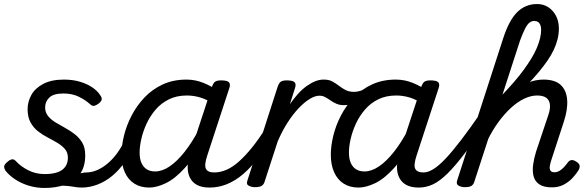

<svg xmlns="http://www.w3.org/2000/svg" viewBox="-24 -914 2919 953"><path d="M267 -17Q296 -29 322.5 -38.5Q349 -48 370.5 -53Q392 -58 406 -58Q415 -58 417 -46.5Q419 -35 415 -20.5Q411 -6 402.5 5.5Q394 17 382 17Q362 17 341 13Q320 9 294.5 8Q269 7 235 13ZM197 19Q156 19 118.5 7.5Q81 -4 51.5 -23.5Q22 -43 3 -67Q-3 -76 -3.5 -86Q-4 -96 11 -109Q24 -121 35 -123Q46 -125 56 -113Q79 -88 116 -69Q153 -50 198 -50Q236 -50 261.5 -59Q287 -68 300 -86.5Q313 -105 313 -131Q313 -157 298.5 -174Q284 -191 261.5 -204.5Q239 -218 213 -231.5Q187 -245 164.5 -262.5Q142 -280 127.5 -306.5Q113 -333 113 -372Q113 -409 131.5 -442.5Q150 -476 190.5 -497.5Q231 -519 293 -519Q338 -519 374 -508Q410 -497 434.5 -480Q459 -463 471 -445Q481 -432 481 -422.5Q481 -413 467 -401Q455 -392 445 -389Q435 -386 424 -396Q400 -418 367 -434Q334 -450 291 -450Q242 -450 221 -430Q200 -410 200 -381Q200 -356 214.5 -338Q229 -320 251.5 -306.5Q274 -293 299.5 -279Q325 -265 347.5 -247.5Q370 -230 384.5 -205.5Q399 -181 399 -143Q399 -85 372 -49Q345 -13 299 3Q253 19 197 19Z M381 17Q367 17 360.5 5.5Q354 -6 356.5 -20.5Q359 -35 371 -46.5Q383 -58 404 -58Q430 -58 456.5 -69Q483 -80 509 -101.5Q535 -123 557 -153Q579 -183 596 -220Q601 -235 613.5 -234.5Q626 -234 635.5 -224.5Q645 -215 641 -201Q623 -150 595 -109.5Q567 -69 533 -41Q499 -13 460 2Q421 17 381 17Z M717 17Q674 17 643 -2.5Q612 -22 595.5 -59Q579 -96 579 -146Q579 -190 591.5 -241Q604 -292 629.5 -341Q655 -390 693.5 -430.5Q732 -471 784 -495Q836 -519 902 -519Q945 -519 986 -502.5Q1027 -486 1060 -461L1047 -392Q1004 -420 970.5 -430Q937 -440 904 -440Q853 -440 814.5 -421Q776 -402 748.5 -370Q721 -338 703.5 -300Q686 -262 677.5 -224.5Q669 -187 669 -157Q669 -126 678 -105.5Q687 -85 704 -74Q721 -63 746 -63Q781 -63 818 -88Q855 -113 892.5 -160.5Q930 -208 964 -273L986 -229Q942 -134 893 -80Q844 -26 798.5 -4.5Q753 17 717 17ZM1016 17Q978 17 954 4Q930 -9 918.5 -32.5Q907 -56 907.5 -86.5Q908 -117 919 -152L1028 -483Q1035 -503 1044.5 -509Q1054 -515 1073 -515Q1104 -515 1112.5 -505.5Q1121 -496 1114 -476L1005 -143Q989 -95 998 -76.5Q1007 -58 1039 -58Q1053 -58 1058.5 -46.5Q1064 -35 1062 -20.5Q1060 -6 1048.5 5.5Q1037 17 1016 17Z M1016 17Q1002 17 995.5 5.5Q989 -6 991.5 -20.5Q994 -35 1006 -46.5Q1018 -58 1039 -58Q1069 -58 1099.5 -71Q1130 -84 1161 -111.5Q1192 -139 1225.5 -180Q1259 -221 1294 -277Q1303 -290 1315 -289Q1327 -288 1333.5 -278.5Q1340 -269 1334 -257Q1298 -187 1260 -135Q1222 -83 1182.5 -49.5Q1143 -16 1101.5 0.5Q1060 17 1016 17Z M1241 15Q1225 15 1211 8Q1197 1 1204 -18L1354 -483Q1361 -503 1370.5 -509Q1380 -515 1399 -515Q1430 -515 1438.5 -505.5Q1447 -496 1440 -476L1415 -397Q1435 -426 1456 -449Q1477 -472 1499 -487.5Q1521 -503 1541.5 -511Q1562 -519 1582 -519Q1601 -519 1608 -507Q1615 -495 1611 -479Q1607 -463 1594 -451Q1581 -439 1561 -439Q1540 -439 1513.5 -423Q1487 -407 1458.5 -377Q1430 -347 1403 -305Q1376 -263 1354 -211L1289 -11Q1285 2 1274.5 8.5Q1264 15 1241 15Z M1683 -392Q1662 -392 1646 -399Q1630 -406 1616.5 -415.5Q1603 -425 1590 -432Q1577 -439 1562 -439Q1543 -439 1537 -451Q1531 -463 1535 -479Q1539 -495 1551.5 -507Q1564 -519 1583 -519Q1609 -519 1626 -509.5Q1643 -500 1658 -488.5Q1673 -477 1690.5 -467.5Q1708 -458 1735 -458Q1749 -458 1767.5 -464Q1786 -470 1797 -477Q1810 -487 1817 -481.5Q1824 -476 1825.5 -464.5Q1827 -453 1822.5 -441.5Q1818 -430 1808 -425Q1790 -415 1766.5 -408Q1743 -401 1721 -396.5Q1699 -392 1683 -392Z M1756 17Q1713 17 1682 -2.5Q1651 -22 1634.5 -59Q1618 -96 1618 -146Q1618 -190 1630.5 -241Q1643 -292 1668.5 -341Q1694 -390 1732.5 -430.5Q1771 -471 1823 -495Q1875 -519 1941 -519Q1984 -519 2025 -502.5Q2066 -486 2099 -461L2086 -392Q2043 -420 2009.5 -430Q1976 -440 1943 -440Q1892 -440 1853.5 -421Q1815 -402 1787.5 -370Q1760 -338 1742.5 -300Q1725 -262 1716.5 -224.5Q1708 -187 1708 -157Q1708 -126 1717 -105.5Q1726 -85 1743 -74Q1760 -63 1785 -63Q1820 -63 1857 -88Q1894 -113 1931.5 -160.5Q1969 -208 2003 -273L2025 -229Q1981 -134 1932 -80Q1883 -26 1837.5 -4.5Q1792 17 1756 17ZM2055 17Q2017 17 1993 4Q1969 -9 1957.5 -32.5Q1946 -56 1946.5 -86.5Q1947 -117 1958 -152L2067 -483Q2074 -503 2083.5 -509Q2093 -515 2112 -515Q2143 -515 2151.5 -505.5Q2160 -496 2153 -476L2044 -143Q2028 -95 2037 -76.5Q2046 -58 2078 -58Q2092 -58 2097.5 -46.5Q2103 -35 2101 -20.5Q2099 -6 2087.5 5.5Q2076 17 2055 17Z M2055 17Q2036 17 2030 5.5Q2024 -6 2028.5 -20.5Q2033 -35 2046 -46.5Q2059 -58 2078 -58Q2100 -58 2127 -74.5Q2154 -91 2188 -127Q2222 -163 2265.5 -220Q2309 -277 2365 -358Q2376 -374 2388 -369Q2400 -364 2404.5 -348.5Q2409 -333 2397 -315Q2333 -219 2284.5 -155Q2236 -91 2197.5 -53Q2159 -15 2125 1Q2091 17 2055 17Z M2716 16Q2674 16 2652 0.5Q2630 -15 2624 -41Q2618 -67 2622.5 -98.5Q2627 -130 2637 -162L2698 -344Q2708 -374 2705.5 -395.5Q2703 -417 2687.5 -428.5Q2672 -440 2642 -440Q2611 -440 2577.5 -424Q2544 -408 2511.5 -378Q2479 -348 2449.5 -307.5Q2420 -267 2396 -218L2386 -268Q2414 -327 2447 -373.5Q2480 -420 2517.5 -453Q2555 -486 2594 -502.5Q2633 -519 2673 -519Q2730 -519 2758.5 -493Q2787 -467 2791 -420Q2795 -373 2775 -311L2711 -115Q2707 -102 2705 -89Q2703 -76 2708 -67.5Q2713 -59 2728 -59Q2741 -59 2753 -66Q2765 -73 2775.5 -84.5Q2786 -96 2794 -107Q2800 -116 2810 -119Q2820 -122 2836 -112Q2852 -102 2853 -91.5Q2854 -81 2848 -70Q2838 -53 2819.5 -32.5Q2801 -12 2775 2Q2749 16 2716 16ZM2283 15Q2267 15 2253 8Q2239 1 2245 -18L2474 -725Q2503 -814 2543.5 -854Q2584 -894 2642 -894Q2673 -894 2697 -878.5Q2721 -863 2735.5 -836Q2750 -809 2750 -772Q2750 -746 2743.5 -719.5Q2737 -693 2724.5 -666.5Q2712 -640 2693 -612.5Q2674 -585 2649 -555Q2624 -525 2592 -492.5Q2560 -460 2522 -424.5Q2484 -389 2440 -349L2330 -11Q2326 2 2316 8.5Q2306 15 2283 15ZM2470 -444Q2501 -477 2528 -508Q2555 -539 2576 -568Q2597 -597 2613.5 -624Q2630 -651 2640.5 -676Q2651 -701 2656.5 -723.5Q2662 -746 2662 -767Q2662 -780 2658 -790Q2654 -800 2646.5 -805Q2639 -810 2627 -810Q2615 -810 2604 -801.5Q2593 -793 2582 -771.5Q2571 -750 2557 -712Z"/></svg>

Font: Playwrite DK Loopet
Style: Regular
Weight: 400
Designer: Veronika Burian, José Scaglione
Foundry: TypeTogether
Version: Version 1.002